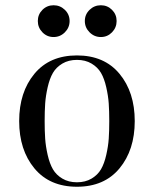

<svg xmlns="http://www.w3.org/2000/svg" viewBox="-20 -691 586 731"><path d="M435 -50Q377 20 273 20Q169 20 111 -50Q53 -120 53 -230Q53 -340 111 -410Q169 -480 273 -480Q377 -480 435 -410Q493 -340 493 -230Q493 -120 435 -50ZM394 -163Q396 -192 396 -230Q396 -268 394 -297Q392 -326 384.5 -359Q377 -392 364.5 -413.5Q352 -435 328.5 -449Q305 -463 273 -463Q241 -463 217.5 -449Q194 -435 181.5 -413.5Q169 -392 161.5 -359Q154 -326 152 -297Q150 -268 150 -230Q150 -192 152 -163Q154 -134 161.5 -101Q169 -68 181.5 -46.5Q194 -25 217.5 -11Q241 3 273 3Q305 3 328.5 -11Q352 -25 364.5 -46.5Q377 -68 384.5 -101Q392 -134 394 -163ZM321 -568Q303 -586 303 -611Q303 -636 321 -653.5Q339 -671 364 -671Q389 -671 406.5 -653.5Q424 -636 424 -611Q424 -586 406.5 -568Q389 -550 364 -550Q339 -550 321 -568ZM141.5 -568Q124 -586 124 -611Q124 -636 141.5 -653.5Q159 -671 184 -671Q209 -671 227 -653.5Q245 -636 245 -611Q245 -586 227 -568Q209 -550 184 -550Q159 -550 141.5 -568Z"/></svg>

Font: Elsie Swash Caps
Style: Regular
Weight: 400
Designer: Alejandro Inler
Foundry: Alejandro Inler
Version: 1.001